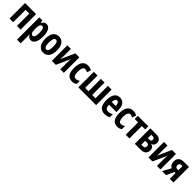

<svg xmlns="http://www.w3.org/2000/svg" viewBox="553 -2552 4786 4786"><g transform="rotate(45 2946.0 -158.5)"><path d="M446.8 -546.9V0H316.9V-437H186V0H56.2V-546.9Z M807.1 -557.1Q884.3 -557.1 926 -482.9Q967.8 -408.7 967.8 -272Q967.8 -184.1 949 -121.1Q930.2 -58.1 895 -24.2Q859.9 9.8 811 9.8Q786.1 9.8 763.9 1Q741.7 -7.8 723.4 -25.9Q705.1 -43.9 690.9 -71.8H686Q688.5 -40.5 689.2 -17.3Q689.9 5.9 689.9 21V240.2H560.1V-546.9H665L684.1 -475.1H690.9Q707.5 -507.3 724.9 -525.1Q742.2 -543 762.5 -550Q782.7 -557.1 807.1 -557.1ZM766.1 -446.8Q739.7 -446.8 722.9 -430.2Q706.1 -413.6 698 -378.4Q689.9 -343.3 689.9 -287.1V-259.8Q689.9 -205.6 698 -170.9Q706.1 -136.2 723.1 -119.6Q740.2 -103 766.1 -103Q789.6 -103 805.2 -121.6Q820.8 -140.1 828.4 -177.5Q835.9 -214.8 835.9 -271Q835.9 -359.9 819.1 -403.3Q802.2 -446.8 766.1 -446.8Z M1456.1 -274.9Q1456.1 -217.8 1444.6 -166.5Q1433.1 -115.2 1408.4 -75.7Q1383.8 -36.1 1344 -13.2Q1304.2 9.8 1247.1 9.8Q1193.8 9.8 1154.8 -12.7Q1115.7 -35.2 1090.3 -74.5Q1064.9 -113.8 1052.5 -165.3Q1040 -216.8 1040 -274.9Q1040 -357.4 1061.8 -421.1Q1083.5 -484.9 1129.6 -521Q1175.8 -557.1 1249 -557.1Q1312 -557.1 1358.6 -524.4Q1405.3 -491.7 1430.7 -429Q1456.1 -366.2 1456.1 -274.9ZM1171.9 -272.9Q1171.9 -216.3 1179.9 -177.7Q1188 -139.2 1204.8 -119.6Q1221.7 -100.1 1248 -100.1Q1274.9 -100.1 1291.3 -119.4Q1307.6 -138.7 1315.2 -177.7Q1322.8 -216.8 1322.8 -274.9Q1322.8 -332.5 1315.2 -370.6Q1307.6 -408.7 1291.3 -427.7Q1274.9 -446.8 1248 -446.8Q1208 -446.8 1189.9 -404.3Q1171.9 -361.8 1171.9 -272.9Z M1672.9 -546.9V-330.1Q1672.9 -311.5 1672.4 -294.2Q1671.9 -276.9 1671.1 -259.3Q1670.4 -241.7 1668.9 -222.2Q1667.5 -202.6 1665.5 -179.2L1830.6 -546.9H1970.7V0H1846.7V-220.2Q1846.7 -244.1 1847.7 -268.3Q1848.6 -292.5 1850.1 -317.1Q1851.6 -341.8 1853.5 -367.2L1688.5 0H1547.9V-546.9Z M2268.1 9.8Q2199.7 9.8 2154.1 -20.8Q2108.4 -51.3 2085.7 -113.5Q2063 -175.8 2063 -271Q2063 -354 2085 -418.7Q2106.9 -483.4 2152.8 -520.3Q2198.7 -557.1 2270 -557.1Q2310.5 -557.1 2343 -548.1Q2375.5 -539.1 2403.8 -521L2367.7 -417Q2345.2 -430.7 2323.5 -437.3Q2301.8 -443.8 2279.8 -443.8Q2252.9 -443.8 2233.9 -424.1Q2214.8 -404.3 2204.8 -366Q2194.8 -327.6 2194.8 -271Q2194.8 -214.8 2204.8 -177.2Q2214.8 -139.6 2234.1 -120.8Q2253.4 -102.1 2281.7 -102.1Q2309.6 -102.1 2337.9 -112.3Q2366.2 -122.6 2393.1 -142.1V-30.8Q2366.7 -9.8 2334.2 0Q2301.8 9.8 2268.1 9.8Z M3107.9 -546.9V0H2481.9V-546.9H2611.8V-109.9H2730V-546.9H2859.9V-109.9H2976.6V-546.9Z M3397.5 -556.2Q3459 -556.2 3501.7 -525.9Q3544.4 -495.6 3566.4 -440.2Q3588.4 -384.8 3588.4 -309.1V-235.8H3327.6Q3328.6 -164.1 3354 -130.1Q3379.4 -96.2 3431.6 -96.2Q3466.3 -96.2 3497.3 -105.2Q3528.3 -114.3 3563.5 -136.2V-27.8Q3530.8 -8.3 3493.7 0.7Q3456.5 9.8 3413.6 9.8Q3338.4 9.8 3291 -24.2Q3243.7 -58.1 3221.7 -120.8Q3199.7 -183.6 3199.7 -270Q3199.7 -362.3 3221.9 -426Q3244.1 -489.7 3288.1 -522.9Q3332 -556.2 3397.5 -556.2ZM3400.4 -454.1Q3368.2 -454.1 3349.1 -425Q3330.1 -396 3328.6 -330.1H3467.8Q3467.8 -368.7 3460 -396.5Q3452.1 -424.3 3437 -439.2Q3421.9 -454.1 3400.4 -454.1Z M3861.8 9.8Q3793.5 9.8 3747.8 -20.8Q3702.1 -51.3 3679.4 -113.5Q3656.7 -175.8 3656.7 -271Q3656.7 -354 3678.7 -418.7Q3700.7 -483.4 3746.6 -520.3Q3792.5 -557.1 3863.8 -557.1Q3904.3 -557.1 3936.8 -548.1Q3969.2 -539.1 3997.6 -521L3961.4 -417Q3939 -430.7 3917.2 -437.3Q3895.5 -443.8 3873.5 -443.8Q3846.7 -443.8 3827.6 -424.1Q3808.6 -404.3 3798.6 -366Q3788.6 -327.6 3788.6 -271Q3788.6 -214.8 3798.6 -177.2Q3808.6 -139.6 3827.9 -120.8Q3847.2 -102.1 3875.5 -102.1Q3903.3 -102.1 3931.6 -112.3Q3960 -122.6 3986.8 -142.1V-30.8Q3960.4 -9.8 3928 0Q3895.5 9.8 3861.8 9.8Z M4403.3 -437H4283.7V0H4153.3V-437H4032.7V-546.9H4403.3Z M4850.6 -408.2Q4850.6 -360.4 4828.1 -329.1Q4805.7 -297.9 4763.7 -288.1V-284.2Q4809.6 -277.3 4836.4 -243.7Q4863.3 -210 4863.3 -158.2Q4863.3 -106.9 4842.5 -71.5Q4821.8 -36.1 4780.5 -18.1Q4739.3 0 4677.7 0H4472.7V-546.9H4675.3Q4733.4 -546.9 4772.5 -531.5Q4811.5 -516.1 4831.1 -485.4Q4850.6 -454.6 4850.6 -408.2ZM4731.4 -171.9Q4731.4 -206.5 4715.1 -221.7Q4698.7 -236.8 4666.5 -236.8H4602.5V-99.1H4665.5Q4698.7 -99.1 4715.1 -116.9Q4731.4 -134.8 4731.4 -171.9ZM4719.7 -390.1Q4719.7 -418.9 4705.3 -433.6Q4690.9 -448.2 4660.6 -448.2H4602.5V-331.1H4663.6Q4692.9 -331.1 4706.3 -346.7Q4719.7 -362.3 4719.7 -390.1Z M5078.6 -546.9V-330.1Q5078.6 -311.5 5078.1 -294.2Q5077.6 -276.9 5076.9 -259.3Q5076.2 -241.7 5074.7 -222.2Q5073.2 -202.6 5071.3 -179.2L5236.3 -546.9H5376.5V0H5252.4V-220.2Q5252.4 -244.1 5253.4 -268.3Q5254.4 -292.5 5255.9 -317.1Q5257.3 -341.8 5259.3 -367.2L5094.2 0H4953.6V-546.9Z M5574.7 0H5435.5L5554.7 -221.2Q5526.4 -231.9 5506.8 -253.9Q5487.3 -275.9 5477.5 -307.4Q5467.8 -338.9 5467.8 -377.9Q5467.8 -459 5515.4 -502.9Q5563 -546.9 5647.5 -546.9H5835.4V0H5705.6V-203.1H5669.4ZM5598.6 -373Q5598.6 -340.3 5616.9 -321Q5635.3 -301.8 5669.4 -301.8H5705.6V-448.2H5669.4Q5635.3 -448.2 5616.9 -428.2Q5598.6 -408.2 5598.6 -373Z"/></g></svg>

Font: Open Sans Condensed
Style: Regular
Weight: 400
Width: 3
Designer: Monotype Design Team
Foundry: Monotype Imaging Inc.
Version: Version 3.000